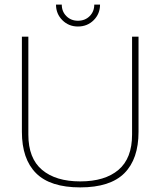

<svg xmlns="http://www.w3.org/2000/svg" viewBox="-20 -803 696 833"><path d="M318 -688Q278 -688 250.5 -715.5Q223 -743 223 -783H248Q248 -753 268 -733Q288 -713 318 -713Q349 -713 369 -733Q389 -753 389 -783H414Q414 -743 386.5 -715.5Q359 -688 318 -688ZM328 10Q198 10 136.5 -51.5Q75 -113 75 -231V-644H103V-219Q103 -116 162.5 -66Q222 -16 328 -16Q435 -16 494 -66Q553 -116 553 -219V-644H581V-231Q581 -113 519.5 -51.5Q458 10 328 10Z"/></svg>

Font: Kanit Thin
Style: Regular
Weight: 250
Designer: Katatrad Team
Foundry: CadsonDemak
Version: Version 2.000; ttfautohint (v1.8.3)